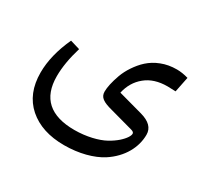

<svg xmlns="http://www.w3.org/2000/svg" viewBox="-125 -515 971 921"><g transform="rotate(30 360.0 -54.5)"><path d="M613.3 -253.9C624.5 -253.9 639.6 -253.4 658.2 -252.4L675.3 -336.9C653.3 -343.3 631.8 -346.7 611.8 -346.7C581.1 -346.7 552.7 -341.8 526.9 -331.5C474.6 -311.5 442.4 -277.3 416 -238.3C402.8 -218.8 392.6 -198.7 385.3 -178.7C370.6 -137.7 363.8 -105 363.8 -81.5C363.8 -49.8 385.7 -35.6 438.5 -22L564.9 12.7C576.2 15.6 581.5 20.5 581.5 26.9C581.5 38.1 570.8 57.6 543.9 81.5C530.3 93.3 514.2 104.5 495.6 114.7C458 135.3 396.5 150.9 330.1 150.9C195.8 150.9 128.4 90.3 128.4 -30.8C128.4 -80.1 137.7 -135.3 156.2 -196.3L102.5 -212.4C68.8 -139.2 52.2 -70.8 52.2 -7.3C52.2 70.3 76.7 130.9 126 174.3C175.3 217.3 241.2 238.8 323.7 238.8C406.2 238.8 479.5 218.8 528.8 187.5C604 138.7 641.6 67.4 641.6 -2.4C641.6 -39.1 616.7 -64 567.4 -77.6L432.1 -114.7C441.4 -156.7 461.4 -190.4 492.7 -215.8C523.4 -241.2 564 -253.9 613.3 -253.9Z"/></g></svg>

Font: Sahel
Style: Regular
Weight: 400
Foundry: Saber Rastikerdar (saber.rastikerdar@gmail.com)
Version: Version 3.4.0